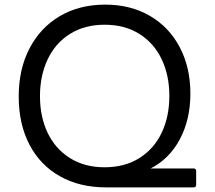

<svg xmlns="http://www.w3.org/2000/svg" viewBox="-20 -786 930 831"><path d="M61 -368Q61 -487 108 -577Q155 -667 239.5 -716.5Q324 -766 435 -766Q545 -766 628.5 -717.5Q712 -669 758 -581.5Q804 -494 804 -381Q804 -269 758.5 -183.5Q713 -98 632 -57H818Q823 -57 826 -54Q829 -51 829 -47V13Q829 25 818 25H439Q325 25 239.5 -23Q154 -71 107.5 -160Q61 -249 61 -368ZM713 -371Q713 -459 680 -529Q647 -599 583.5 -639Q520 -679 433 -679Q346 -679 282.5 -639Q219 -599 186 -528.5Q153 -458 153 -370Q153 -281 186 -211.5Q219 -142 282.5 -102Q346 -62 433 -62Q520 -62 583.5 -102Q647 -142 680 -212Q713 -282 713 -371Z"/></svg>

Font: LINE Seed JP_TTF Regular
Style: Regular
Weight: 400
Designer: LINE & Fontrix & Fontworks
Version: Version 1.002